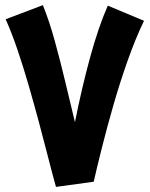

<svg xmlns="http://www.w3.org/2000/svg" viewBox="-20 -718 583 748"><path d="M198 10Q184 -40 167.5 -105Q151 -170 131.5 -242.5Q112 -315 91 -387.5Q70 -460 47.5 -526Q25 -592 2 -643L147 -698Q172 -636 193 -560Q214 -484 233.5 -402.5Q253 -321 272 -242Q298 -373 330.5 -492.5Q363 -612 400 -696L541 -637Q507 -566 477 -481Q447 -396 422 -309Q397 -222 377.5 -144.5Q358 -67 345 -10L199 10Z"/></svg>

Font: Noto Sans Arabic SemCond ExtBd
Style: Regular
Weight: 800
Width: 4
Designer: Monotype Design Team, Nadine Chahine, Nizar Qandah and Khaled Hosny
Foundry: Monotype Imaging Inc.
Version: Version 2.012; ttfautohint (v1.8.4.7-5d5b)